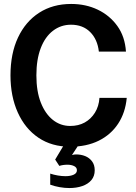

<svg xmlns="http://www.w3.org/2000/svg" viewBox="-20 -730 690 971"><path d="M335 12Q242 12 174.5 -33.5Q107 -79 70 -161Q33 -243 33 -349Q33 -459 71 -540Q109 -621 178 -665.5Q247 -710 340 -710Q414 -710 474.5 -681Q535 -652 573.5 -598.5Q612 -545 617 -469H480Q473 -531 436 -568Q399 -605 339 -605Q288 -605 248 -574.5Q208 -544 186 -486.5Q164 -429 164 -349Q164 -268 186.5 -211Q209 -154 247.5 -123.5Q286 -93 335 -93Q377 -93 408.5 -110.5Q440 -128 460 -160Q480 -192 483 -235H621Q614 -160 577.5 -104.5Q541 -49 479.5 -18.5Q418 12 335 12ZM331 221Q307 221 281.5 216.5Q256 212 234 204V148Q252 154 272.5 157.5Q293 161 311 161Q336 161 352.5 153.5Q369 146 369 131Q369 117 355 110Q341 103 321 103Q310 103 299.5 104.5Q289 106 280 109L259 77L320 -25L382 -4L344 54Q351 52 356 51.5Q361 51 365 51Q390 51 411 59.5Q432 68 445.5 86Q459 104 459 131Q459 161 442 181Q425 201 396 211Q367 221 331 221Z"/></svg>

Font: Azeret Mono Medium
Style: Regular
Weight: 500
Designer: Martin Vácha
Foundry: Displaay
Version: Version 1.002